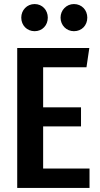

<svg xmlns="http://www.w3.org/2000/svg" viewBox="-20 -928 495 948"><path d="M151 -908C113 -908 85 -878 85 -841C85 -803 113 -774 151 -774C189 -774 216 -803 216 -841C216 -878 189 -908 151 -908ZM345 -908C308 -908 279 -878 279 -841C279 -803 308 -774 345 -774C384 -774 411 -803 411 -841C411 -878 384 -908 345 -908ZM421 -691H65V0H422V-96H193V-304H380V-398H193V-596H407Z"/></svg>

Font: Fira Sans Condensed Medium
Style: Regular
Weight: 500
Width: 3
Designer: Carrois Corporate & Edenspiekermann AG
Foundry: Carrois Corporate GbR & Edenspiekermann AG
Version: Version 4.202;PS 004.202;hotconv 1.0.88;makeotf.lib2.5.64775